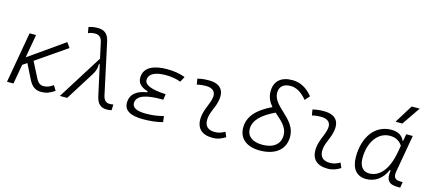

<svg xmlns="http://www.w3.org/2000/svg" viewBox="-59 -1337 4220 1888"><g transform="rotate(15 2051.0 -392.5)"><path d="M43 0H108.9L144 -199.2L189 -230L261.7 -84C296.9 -13.7 335.4 9.8 393.1 9.8C442.4 9.8 480 -3.9 527.8 -37.6L497.6 -87.4C460.4 -61.5 433.1 -51.3 400.4 -51.3C367.7 -51.3 344.2 -65.9 321.3 -111.3L242.2 -266.6L550.8 -479.5L515.1 -530.3L158.2 -279.3L200.2 -517.6H134.3Z M1060.5 9.8C1078.1 9.8 1092.3 8.3 1108.9 3.9L1111.3 -54.2C1092.3 -51.8 1082.5 -50.3 1077.6 -50.3C1039.1 -50.3 1015.1 -68.8 1004.4 -114.7L891.1 -640.6C874.5 -713.4 835 -742.2 770 -742.2C731.9 -742.2 706.1 -736.8 677.7 -727.1L688 -667.5C711.4 -677.2 728 -682.1 757.8 -682.1C795.9 -682.1 822.3 -664.1 832.5 -617.7L867.7 -456.1L581.1 0H655.8L840.3 -293.9C862.3 -329.1 870.1 -358.9 871.1 -400.4L879.4 -403.3L947.8 -90.8C964.4 -19.5 1000 9.8 1060.5 9.8Z M1430.2 9.8C1508.3 9.8 1575.7 1 1628.4 -13.7L1621.1 -73.7C1577.1 -63 1525.4 -50.3 1444.3 -50.3C1350.1 -50.3 1302.7 -73.7 1302.7 -120.6C1302.7 -203.1 1413.1 -227.1 1545.9 -227.1H1573.2L1581.5 -285.6C1436.5 -292.5 1363.8 -321.3 1363.8 -372.6C1363.8 -442.9 1442.9 -467.3 1533.2 -467.3C1591.8 -467.3 1643.1 -459 1688 -441.4L1717.8 -496.6C1664.1 -517.1 1603 -527.3 1532.7 -527.3C1402.3 -527.3 1297.9 -487.3 1297.9 -377.4C1297.9 -324.2 1333 -287.1 1403.8 -267.1L1401.9 -256.8C1304.2 -242.7 1235.4 -197.3 1235.4 -106C1235.4 -28.3 1299.8 9.8 1430.2 9.8Z M2245.1 -81.1C2205.1 -59.6 2181.2 -51.3 2143.1 -51.3C2071.8 -51.3 2036.1 -87.4 2041 -157.7C2045.4 -225.6 2083 -275.4 2099.6 -345.2C2128.9 -463.9 2076.7 -527.3 1958 -527.3C1919.4 -527.3 1880.9 -524.4 1842.8 -513.7L1853 -455.6C1882.8 -463.4 1912.6 -466.8 1942.4 -466.8C2020.5 -466.8 2054.7 -428.2 2035.6 -355C2020.5 -293.9 1979 -226.1 1974.6 -153.3C1967.8 -46.4 2024.4 9.8 2137.2 9.8C2190.4 9.8 2229.5 -8.3 2266.6 -31.2Z M2616.2 9.8C2776.9 9.8 2872.1 -67.4 2872.1 -198.7C2872.1 -382.8 2636.7 -440.4 2636.7 -584.5C2636.7 -646.5 2677.2 -682.1 2749 -682.1C2806.6 -682.1 2861.3 -650.9 2916.5 -584.5L2958 -632.8C2897.9 -707 2830.6 -742.2 2750.5 -742.2C2635.7 -742.2 2570.8 -683.6 2570.8 -580.6C2570.8 -518.6 2595.2 -473.6 2628.9 -435.1C2480.5 -363.8 2402.8 -280.8 2402.8 -165.5C2402.8 -57.1 2483.9 9.8 2616.2 9.8ZM2672.9 -390.6C2736.3 -332.5 2806.6 -282.7 2806.6 -194.3C2806.6 -104.5 2739.7 -51.3 2626.5 -51.3C2527.8 -51.3 2468.3 -96.2 2468.3 -170.4C2468.3 -257.3 2536.6 -324.7 2672.9 -390.6Z M3417 -81.1C3377 -59.6 3353 -51.3 3314.9 -51.3C3243.7 -51.3 3208 -87.4 3212.9 -157.7C3217.3 -225.6 3254.9 -275.4 3271.5 -345.2C3300.8 -463.9 3248.5 -527.3 3129.9 -527.3C3091.3 -527.3 3052.7 -524.4 3014.6 -513.7L3024.9 -455.6C3054.7 -463.4 3084.5 -466.8 3114.3 -466.8C3192.4 -466.8 3226.6 -428.2 3207.5 -355C3192.4 -293.9 3150.9 -226.1 3146.5 -153.3C3139.6 -46.4 3196.3 9.8 3309.1 9.8C3362.3 9.8 3401.4 -8.3 3438.5 -31.2Z M3955.6 -444.3H3951.7C3929.7 -494.1 3889.2 -522.5 3817.9 -522.5C3655.8 -522.5 3547.9 -383.3 3547.9 -174.3C3547.9 -57.1 3603 10.3 3699.7 10.3C3790.5 10.3 3863.3 -42 3902.8 -133.8H3913.1C3896.5 -36.6 3928.2 4.9 4019.5 4.9H4046.9L4056.6 -53.7H4033.7C3976.6 -53.7 3958 -80.1 3968.8 -139.6L4035.2 -517.6H3968.8ZM3819.8 -461.4C3880.9 -461.4 3920.4 -434.6 3946.8 -395L3934.6 -325.7C3902.3 -144.5 3820.8 -50.8 3715.3 -50.8C3651.4 -50.8 3613.8 -97.2 3613.8 -180.2C3613.8 -340.8 3696.3 -461.4 3819.8 -461.4ZM3835 -609.4H3904.3L4031.7 -794.9H3949.7Z"/></g></svg>

Font: Cascadia Code NF Light
Style: Italic
Weight: 300
Italic angle: -10°
Monospace: yes
Designer: Aaron Bell
Foundry: Saja Typeworks
Version: Version 2404.023